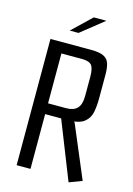

<svg xmlns="http://www.w3.org/2000/svg" viewBox="-120 -834 632 911"><g transform="rotate(15 196.5 -378.5)"><path d="M52 -620H251Q294 -620 314.5 -609.5Q335 -599 341.5 -577.5Q348 -556 348 -524V-407Q348 -371 342 -339.5Q336 -308 311 -288.5Q286 -269 229 -269H120V0H52ZM311 15 197 -273 243 -277 262 -271 266 -265 374 -9ZM210 -322Q245 -322 263 -340.5Q281 -359 281 -402V-496Q281 -537 268.5 -552Q256 -567 220 -567H120V-322ZM130 -682 224 -772H286L173 -682Z"/></g></svg>

Font: Smooch Sans Thin Medium
Style: Regular
Weight: 500
Version: Version 1.010